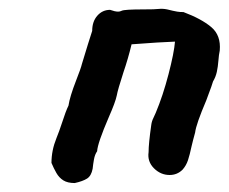

<svg xmlns="http://www.w3.org/2000/svg" viewBox="-20 -415 511 429"><path d="M471 -302Q469 -293 468 -279.5Q467 -266 464.5 -254.5Q462 -243 456 -233Q456 -231 441 -191Q418 -137 416 -119Q411 -101 408 -88Q404 -69 400 -57Q396 -45 388 -36Q376 -24 359 -24Q339 -24 324 -39Q309 -54 312 -75Q312 -94 318 -136Q319 -144 323 -152Q327 -160 328 -163Q344 -201 356.5 -249Q369 -297 371 -322Q340 -321 274 -316Q266 -283 256 -254Q243 -214 241 -202Q238 -187 223 -153Q198 -95 197 -77Q192 -70 190 -59Q188 -48 187 -38Q184 -22 174.5 -16Q165 -10 147 -6Q131 -6 121.5 -12Q112 -18 106 -28.5Q100 -39 95 -51Q95 -79 106 -106Q109 -113 112.5 -123Q116 -133 118 -139Q127 -167 133 -179Q136 -199 150 -235Q161 -263 163 -272Q179 -325 186 -346Q186 -367 197.5 -380Q209 -393 226 -393Q237 -389 244 -389Q248 -389 252 -391Q258 -394 301 -394Q327 -394 334 -395Q344 -396 353.5 -394Q363 -392 366 -391Q370 -390 376 -389Q382 -388 390 -388Q430 -373 452 -354.5Q474 -336 471 -302Z"/></svg>

Font: Caveat
Style: Bold
Weight: 700
Designer: Pablo Impallari
Foundry: Pablo Impallari
Version: Version 1.500; ttfautohint (v1.6)